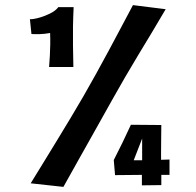

<svg xmlns="http://www.w3.org/2000/svg" viewBox="-20 -724 765 751"><path d="M100 -7Q126 -49 152 -91.5Q178 -134 204 -176.5Q230 -219 255.5 -261.5Q281 -304 306 -347Q332 -392 356.5 -436.5Q381 -481 405 -525.5Q429 -570 452.5 -614.5Q476 -659 500 -704L628 -688Q602 -643 575 -598.5Q548 -554 521.5 -510Q495 -466 469 -421.5Q443 -377 418 -332Q387 -276 355 -219.5Q323 -163 291.5 -106.5Q260 -50 228 7ZM172 -462Q174 -485 175 -506Q176 -527 176.5 -549Q177 -571 176 -595Q155 -591 135 -590.5Q115 -590 103 -591L97 -649Q108 -648 130.5 -654Q153 -660 175.5 -671Q198 -682 208 -696H268Q266 -654 265.5 -619Q265 -584 265.5 -547Q266 -510 267 -462ZM535 1V-40L430 -39L425 -98L459 -166Q467 -184 476 -202Q485 -220 492 -236L611 -235Q611 -219 610.5 -189Q610 -159 610 -127V-99L643 -100V-40H611V0ZM503 -97H536V-182Z"/></svg>

Font: Truculenta Black
Style: Regular
Weight: 900
Version: Version 1.002